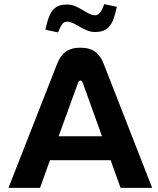

<svg xmlns="http://www.w3.org/2000/svg" viewBox="-20 -910 765 930"><path d="M256 -599 21 0H174L222 -134H516L564 0H717L483 -599C463 -651 432 -679 369 -679C308 -679 276 -651 256 -599ZM200 -766 261 -753C278 -795 287 -805 306 -805C344 -805 386 -755 439 -755C505 -755 526 -786 546 -877L485 -890C468 -846 457 -836 440 -836C402 -836 361 -888 306 -888C247 -888 220 -864 200 -766ZM264 -250 358 -509C361 -517 366 -520 369 -520C373 -520 378 -518 381 -509L474 -250Z"/></svg>

Font: LT Wave Alt Bold
Style: Regular
Weight: 700
Designer: Daniel Lyons
Version: Version 2.5 (Glyphs App)